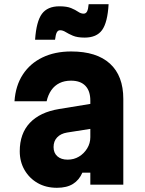

<svg xmlns="http://www.w3.org/2000/svg" viewBox="-20 -879 690 914"><path d="M420 -386V-267L299 -248Q269 -243 252 -225Q235 -207 235 -179Q235 -151 253 -135Q271 -119 302 -119Q332 -119 356 -133.5Q380 -148 395 -172.5Q410 -197 410 -226V-400Q410 -446 386.5 -470.5Q363 -495 318 -495Q287 -495 263.5 -483.5Q240 -472 224.5 -450Q209 -428 202 -397H49Q54 -471 88.5 -524Q123 -577 182 -605.5Q241 -634 319 -634Q440 -634 503.5 -576Q567 -518 567 -408V0H410V-57H372Q357 -22 327.5 -3.5Q298 15 251 15Q199 15 159.5 -7.5Q120 -30 97 -69.5Q74 -109 74 -159Q74 -243 122 -294Q170 -345 261 -360ZM147 -690Q153 -777 179.5 -813Q206 -849 263 -849Q298 -849 318.5 -840.5Q339 -832 352 -823Q365 -814 378 -814Q389 -814 394.5 -824.5Q400 -835 402 -859H497Q492 -772 466 -736Q440 -700 383 -700Q348 -700 327 -709Q306 -718 292.5 -726.5Q279 -735 266 -735Q256 -735 250.5 -725Q245 -715 242 -690Z"/></svg>

Font: Martian Mono SemiCondensed
Style: Bold
Weight: 700
Width: 4
Designer: Roman Shamin
Foundry: Evil Martians
Version: Version 1.000